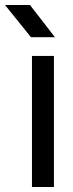

<svg xmlns="http://www.w3.org/2000/svg" viewBox="-71 -749 293 769"><path d="M57 0V-525H145V0ZM53 -600 -51 -729H49L149 -600Z"/></svg>

Font: Hubot Sans Condensed ExtraLight
Style: Regular
Weight: 400
Version: Version 2.000